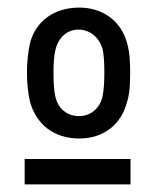

<svg xmlns="http://www.w3.org/2000/svg" viewBox="-20 -728 416 506"><path d="M189 -363C253 -363 300 -400 315 -460C322 -481 323 -511 323 -536C323 -563 322 -591 315 -614C300 -672 251 -708 189 -708C122 -708 74 -672 59 -614C54 -592 51 -563 51 -536C51 -511 54 -481 59 -460C76 -399 123 -363 189 -363ZM45 -242H324V-309H45ZM121 -536C121 -559 122 -581 126 -596C133 -628 156 -650 187 -650C218 -650 243 -628 251 -596C254 -581 255 -559 255 -536C255 -514 254 -491 250 -473C243 -442 218 -422 189 -422C156 -422 133 -442 126 -473C122 -490 121 -513 121 -536Z"/></svg>

Font: Vanilla Cream DemiBold
Style: Regular
Weight: 600
Designer: Jeremy Tribby, Jinavaṁso
Foundry: Tribby Type
Version: Version 1.422;Glyphs 3.1.2 (3151)